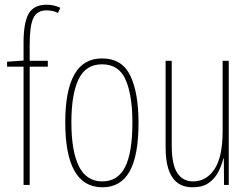

<svg xmlns="http://www.w3.org/2000/svg" viewBox="-20 -878 1062 815"><path d="M183 -595H106V-93H80V-595H10V-616L80 -621V-698Q80 -781 101.5 -819.5Q123 -858 178 -858Q196 -858 211 -854Q226 -850 236 -845L226 -823Q215 -829 202 -831.5Q189 -834 177 -834Q137 -834 121.5 -801Q106 -768 106 -691V-620H183Z M568 -357Q568 -217 530 -150Q492 -83 415 -83Q257 -83 257 -359Q257 -493 295.5 -561.5Q334 -630 413 -630Q498 -630 533 -557Q568 -484 568 -357ZM283 -359Q283 -236 315 -172Q347 -108 414 -108Q480 -108 511 -169Q542 -230 542 -358Q542 -473 513.5 -539Q485 -605 413 -605Q344 -605 313.5 -541.5Q283 -478 283 -359Z M951 -620V-93H931L930 -205H928Q921 -176 906.5 -148Q892 -120 866 -101.5Q840 -83 797 -83Q683 -83 683 -252V-620H709V-260Q709 -180 732.5 -144Q756 -108 799 -108Q856 -108 890.5 -160Q925 -212 925 -321V-620Z"/></svg>

Font: Noto Sans Kannada UI ExtraCondensed Thin
Style: Regular
Weight: 100
Width: 2
Designer: Jelle Bosma - Monotype Design Team
Foundry: Monotype Imaging Inc.
Version: Version 2.005; ttfautohint (v1.8.4.7-5d5b)